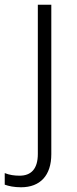

<svg xmlns="http://www.w3.org/2000/svg" viewBox="-72 -552 325 812"><path d="M17 240C98 240 145 190 145 100V-532H88V99C88 163 59 191 11 191C-12 191 -32 188 -52 180V229C-35 235 -13 240 17 240Z"/></svg>

Font: Noto Sans Sinhala UI Light
Style: Regular
Weight: 300
Designer: Jelle Bosma - Monotype Design Team
Foundry: Monotype Imaging Inc.
Version: Version 2.006